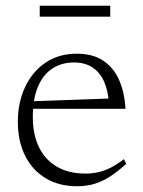

<svg xmlns="http://www.w3.org/2000/svg" viewBox="-20 -637 497 667"><path d="M246.5 -450.5Q302 -450.5 338.2 -426.5Q374.5 -402.5 393.5 -359.8Q412.5 -317 416 -259H87L86.5 -285L380 -295.5L358.5 -275.5Q356 -321 341.8 -353.2Q327.5 -385.5 301.2 -402.8Q275 -420 237 -420Q193.5 -420 161.2 -398.5Q129 -377 111.5 -335Q94 -293 94 -231Q94 -168.5 116 -124.5Q138 -80.5 179 -57.2Q220 -34 277 -34Q300.5 -34 322.2 -39Q344 -44 365.5 -55Q387 -66 410.5 -84L418.5 -68Q389 -41 362.2 -23.8Q335.5 -6.5 307.8 1.8Q280 10 247.5 10Q185.5 10 139.2 -17.5Q93 -45 67.5 -95.5Q42 -146 42 -214.5Q42 -280.5 67 -334.2Q92 -388 138 -419.2Q184 -450.5 246.5 -450.5ZM118 -579V-617H363V-579Z"/></svg>

Font: Newsreader 16pt 16pt Light
Style: Regular
Weight: 300
Version: Version 1.003